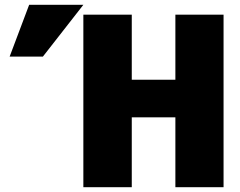

<svg xmlns="http://www.w3.org/2000/svg" viewBox="-20 -764 996 797"><path d="M708 -433V-703H908V13H708V-277H527V13H326V-703H527V-433ZM158 -529H20L101 -744H326Z"/></svg>

Font: Repo Black
Style: Regular
Weight: 900
Designer: Stefan Peev
Foundry: Context Ltd
Version: Version 1.502